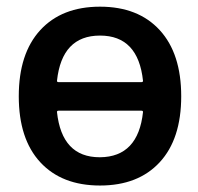

<svg xmlns="http://www.w3.org/2000/svg" viewBox="-20 -576 603 584"><path d="M153.3 -330.1Q153.3 -326.2 158.2 -326.2H410.2Q415 -326.2 415 -330.1Q400.4 -467.8 284.2 -467.8Q168 -467.8 153.3 -330.1ZM158.2 -239.3Q153.3 -239.3 153.3 -235.4Q168 -97.7 283.2 -97.7Q284.2 -97.7 284.2 -97.7Q400.4 -98.6 415 -235.4Q415 -239.3 410.2 -239.3ZM37.1 -283.2Q37.1 -413.1 102.5 -484.4Q168 -555.7 284.2 -555.7Q400.4 -555.7 465.8 -484.4Q531.2 -413.1 531.2 -283.2Q531.2 -153.3 465.8 -82.5Q400.4 -11.7 284.2 -11.7Q168 -11.7 102.5 -82.5Q37.1 -153.3 37.1 -283.2Z"/></svg>

Font: Gen Jyuu GothicL Medium
Style: Regular
Weight: 500
Designer: [Source Han Sans]
Ryoko NISHIZUKA  (kana & ideographs); Paul D. Hunt (Latin, Greek & Cyrillic); Wenlong ZHANG  (bopomofo
Version: Version 1.002.20150607